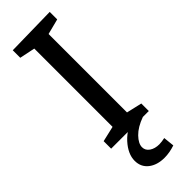

<svg xmlns="http://www.w3.org/2000/svg" viewBox="-302 -719 959 959"><g transform="rotate(-45 177.5 -239.5)"><path d="M311 -647 229 -626V-72L311 -53V0H45V-53L127 -72V-625L45 -642V-695L311 -700ZM202 221Q150 221 117.5 195.5Q85 170 85 126Q85 78 128.5 30Q172 -18 258 -46L269 0Q216 19 187.5 48.5Q159 78 159 104Q159 127 179.5 141Q200 155 231 155Q240 155 250 153.5Q260 152 270 150L276 208Q237 221 202 221Z"/></g></svg>

Font: Bitter Medium
Style: Regular
Weight: 500
Designer: Sol Matas, and Bitter project Authors
Foundry: Sol Matas
Version: Version 2.001